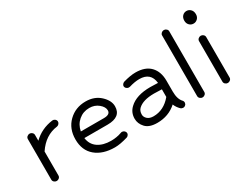

<svg xmlns="http://www.w3.org/2000/svg" viewBox="-70 -1017 1827 1437"><g transform="rotate(-30 844.0 -298.0)"><path d="M72 -21V-372Q72 -384 81.5 -392.5Q91 -401 103 -401Q115 -401 124.5 -392.5Q134 -384 134 -372V-322Q202 -388 300 -401Q312 -402 321.5 -395Q331 -388 333 -377Q334 -365 326.5 -355.5Q319 -346 308 -344Q202 -331 134 -229V-21Q134 -9 124.5 -0.5Q115 8 103 8Q91 8 81.5 -0.5Q72 -9 72 -21Z M607 8Q503 8 441 -44Q379 -96 379 -191Q379 -284 438.5 -342Q498 -400 586 -400Q662 -400 711 -354.5Q760 -309 760 -259Q760 -167 643 -167H442Q450 -109 494 -79Q538 -49 607 -49Q655 -49 699 -65Q710 -69 721 -64Q732 -59 736 -49Q741 -38 735.5 -27Q730 -16 719 -12Q652 8 607 8ZM586 -344Q532 -344 493 -310.5Q454 -277 444 -223H643Q698 -223 698 -259Q698 -289 665 -316.5Q632 -344 586 -344Z M973 8Q904 8 872 -26.5Q840 -61 840 -104Q840 -158 879 -194Q939 -251 1060 -251Q1078 -251 1126 -249Q1116 -344 1018 -344Q979 -344 929 -329Q918 -326 907 -331.5Q896 -337 892 -348Q888 -358 894 -368.5Q900 -379 911 -383Q973 -401 1018 -401Q1102 -401 1145.5 -355.5Q1189 -310 1189 -232V-138Q1189 -72 1219 -41Q1227 -32 1226 -20Q1225 -8 1216 -1Q1208 7 1195.5 6.5Q1183 6 1175 -2Q1151 -26 1140 -54Q1071 8 973 8ZM1127 -127V-193Q1079 -195 1060 -195Q964 -195 921 -154Q902 -136 902 -104Q902 -83 920.5 -66Q939 -49 973 -49Q1062 -49 1127 -127Z M1330 -17V-542Q1330 -553 1339.5 -561.5Q1349 -570 1361 -570Q1373 -570 1382.5 -561.5Q1392 -553 1392 -542V-17Q1392 -5 1382.5 3.5Q1373 12 1361 12Q1349 12 1339.5 3.5Q1330 -5 1330 -17Z M1548 -16V-366Q1548 -378 1557.5 -386.5Q1567 -395 1579 -395Q1591 -395 1600.5 -386.5Q1610 -378 1610 -366V-16Q1610 -4 1600.5 4.5Q1591 13 1579 13Q1567 13 1557.5 4.5Q1548 -4 1548 -16ZM1580 -500Q1558 -500 1543.5 -515Q1529 -530 1529 -553Q1529 -579 1543.5 -594Q1558 -609 1579 -609Q1599 -609 1614 -594Q1629 -579 1629 -553Q1629 -529 1614 -514.5Q1599 -500 1580 -500Z"/></g></svg>

Font: Hoogli Medium
Style: Regular
Weight: 500
Designer: Anand Singh Naorem
Foundry: Brand New Type
Version: Version 1.00 b007